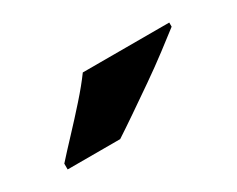

<svg xmlns="http://www.w3.org/2000/svg" viewBox="-39 -887 497 402"><g transform="rotate(-30 209.0 -686.0)"><path d="M378 -756Q360 -742 333 -721.5Q306 -701 275 -679.5Q244 -658 215.5 -638.5Q187 -619 167 -606H40V-620Q57 -639 81 -664.5Q105 -690 129 -717Q153 -744 169 -766H378Z"/></g></svg>

Font: Noto Sans Oriya Blk
Style: Regular
Weight: 900
Designer: Amélie Bonet and Sol Matas
Foundry: Google LLC
Version: Version 2.006; ttfautohint (v1.8.4.7-5d5b)